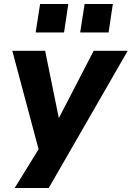

<svg xmlns="http://www.w3.org/2000/svg" viewBox="-20 -753 654 953"><path d="M53 180 188 -39 182 27 41 -501H204L274 -157H267L445 -501H614L222 180ZM378 -592 400 -733H540L519 -592ZM157 -592 179 -733H319L298 -592Z"/></svg>

Font: Nunito Sans 8pt ExtraBold
Style: Italic
Weight: 800
Italic angle: -9°
Version: Version 3.101;gftools[0.9.27]